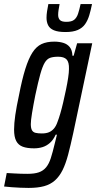

<svg xmlns="http://www.w3.org/2000/svg" viewBox="-56 -722 472 941"><path d="M84 199Q65 199 43 198Q21 197 1 195.5Q-19 194 -36 192L-23 126Q-4 127 13 128Q30 129 46 129.5Q62 130 78 130Q113 130 134.5 122.5Q156 115 170 98Q184 81 193 53Q202 25 212 -17Q214 -27 217.5 -39Q221 -51 223 -62H217Q205 -36 188.5 -21.5Q172 -7 152.5 -1Q133 5 111 5Q77 5 55.5 -3Q34 -11 23.5 -31Q13 -51 13 -87Q13 -117 19 -158.5Q25 -200 37 -255Q52 -333 68 -384Q84 -435 103 -464.5Q122 -494 147.5 -506Q173 -518 210 -518Q234 -518 254 -512Q274 -506 286 -491Q298 -476 299 -449H305L322 -510H396L303 -70Q290 -10 278 35.5Q266 81 250.5 112Q235 143 213 162.5Q191 182 160 190.5Q129 199 84 199ZM149 -68Q169 -68 183 -73.5Q197 -79 208 -91.5Q219 -104 226 -125Q232 -140 239.5 -165.5Q247 -191 254 -221.5Q261 -252 267.5 -283Q274 -314 278 -340.5Q282 -367 282 -384Q283 -417 270.5 -430.5Q258 -444 229 -444Q205 -444 189.5 -438.5Q174 -433 163 -414.5Q152 -396 141.5 -358.5Q131 -321 117 -255Q107 -205 101 -168Q95 -131 95 -114Q95 -94 100.5 -84Q106 -74 118 -71Q130 -68 149 -68ZM265 -565Q229 -565 208.5 -573.5Q188 -582 180 -598Q172 -614 172 -635Q172 -649 174.5 -666Q177 -683 181 -702H236Q233 -686 231 -673Q229 -660 229 -649Q229 -633 237.5 -624Q246 -615 269 -615Q295 -615 307.5 -625Q320 -635 326.5 -654.5Q333 -674 339 -702H395Q389 -672 381.5 -647Q374 -622 361 -603.5Q348 -585 325 -575Q302 -565 265 -565Z"/></svg>

Font: Saira ExtraCondensed Medium
Style: Italic
Weight: 500
Width: 2
Italic angle: -12°
Designer: Hector Gatti with collaboration of the Omnibus-Type team
Foundry: Omnibus-Type
Version: Version 1.101